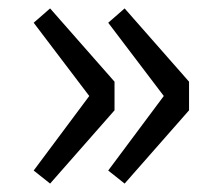

<svg xmlns="http://www.w3.org/2000/svg" viewBox="-20 -510 519 456"><path d="M99 -74 60 -105 192 -282 60 -456 99 -490 252 -316V-248ZM276 -74 237 -105 369 -282 237 -456 276 -490 429 -316V-248Z"/></svg>

Font: Chiron Sans HK TT
Style: Regular
Weight: 400
Designer: Ryoko NISHIZUKA 西塚涼子 (kana, bopomofo & ideographs); Paul D. Hunt (Latin, Greek & Cyrillic); Sandoll Communications 산돌커뮤니
Foundry: Adobe
Version: Version 2.022;hotconv 1.0.109;makeotfexe 2.5.65596